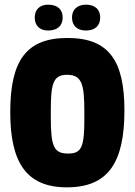

<svg xmlns="http://www.w3.org/2000/svg" viewBox="-20 -794 578 824"><path d="M270 -631C94 -631 24 -536 24 -313C24 -98 92 10 267 10C444 10 514 -96 514 -320C514 -534 447 -631 270 -631ZM267 -473C331 -473 342 -434 342 -316V-284C342 -165 331 -135 273 -135C211 -135 198 -164 198 -293V-317C198 -432 207 -473 267 -473ZM129 -719C129 -684 151 -663 186 -663C227 -663 249 -684 249 -719C249 -753 227 -774 186 -774C151 -774 129 -753 129 -719ZM289 -719C289 -684 311 -663 349 -663C388 -663 410 -684 410 -719C410 -753 388 -774 349 -774C312 -774 289 -753 289 -719Z"/></svg>

Font: Passion One
Style: Regular
Weight: 400
Designer: Alejandro Lo Celso
Foundry: Fontstage
Version: Version 1.001